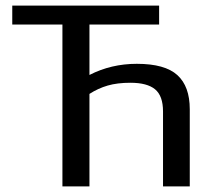

<svg xmlns="http://www.w3.org/2000/svg" viewBox="-20 -669 770 689"><path d="M661 -277V0H565V-269Q565 -325 536.5 -348.5Q508 -372 448 -372Q401 -372 366.5 -362Q332 -352 301 -332V0H204V-581H24V-649H551V-581H301V-400Q379 -440 471 -440Q572 -440 616.5 -399.5Q661 -359 661 -277Z"/></svg>

Font: Play
Style: Regular
Weight: 400
Designer: Jonas Hecksher (Cyrillic expansion: Cyreal)
Foundry: Jonas Hecksher, Playtype, e-types AS
Version: Version 2.101; ttfautohint (v1.5.65-e2d9)